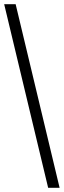

<svg xmlns="http://www.w3.org/2000/svg" viewBox="-20 -780 306 921"><path d="M211 121H266L55 -760H0Z"/></svg>

Font: Noto Serif Thai SemiCondensed
Style: Regular
Weight: 400
Width: 4
Designer: Monotype Design Team
Foundry: Monotype Imaging Inc.
Version: Version 2.002